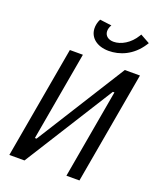

<svg xmlns="http://www.w3.org/2000/svg" viewBox="-165 -1018 917 1116"><g transform="rotate(20 293.0 -460.0)"><path d="M30.8 0H124.5L470.7 -550.3H480.5L383.8 0H464.4L586.4 -693.4H492.7L147 -143.1H136.7L233.4 -693.4H152.8ZM365.7 -765.6C432.1 -765.6 510.3 -794.4 564 -877.9L570.3 -887.7L512.2 -919.9L507.3 -911.6C473.6 -855 419.4 -825.2 374.5 -825.2C341.3 -825.2 320.3 -842.8 318.8 -869.1C317.9 -881.8 322.8 -898.4 330.6 -910.2L257.8 -919.4C247.6 -899.9 243.2 -878.4 244.1 -859.4C246.6 -803.7 293.5 -765.6 365.7 -765.6Z"/></g></svg>

Font: Cascadia Code PL SemiLight
Style: Italic
Weight: 350
Italic angle: -10°
Monospace: yes
Designer: Aaron Bell
Foundry: Saja Typeworks
Version: Version 2404.023